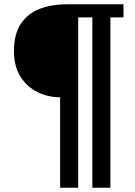

<svg xmlns="http://www.w3.org/2000/svg" viewBox="-20 -706 630 894"><path d="M260 168V-253Q205 -253 156 -276.5Q107 -300 76 -348Q45 -396 45 -468Q45 -548 77.5 -596Q110 -644 165.5 -665Q221 -686 289 -686H555V-625H494V168H410V-625H344V168Z"/></svg>

Font: Archivo SemiBold
Style: Regular
Weight: 600
Designer: Hector Gatti
Foundry: Omnibus-Type
Version: Version 2.001